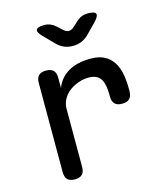

<svg xmlns="http://www.w3.org/2000/svg" viewBox="-117 -874 834 972"><g transform="rotate(-15 300.0 -387.5)"><path d="M155 10Q129 10 116.5 -2.5Q104 -15 104 -42V-509Q104 -535 116.5 -547.5Q129 -560 155 -560Q181 -560 193.5 -547.5Q206 -535 206 -509V-455Q224 -504 270 -532Q316 -560 388 -560Q433 -560 461.5 -544.5Q490 -529 507 -502Q524 -475 530.5 -439Q537 -403 537 -362V-350Q537 -324 524.5 -311Q512 -298 485 -298Q459 -298 446.5 -311Q434 -324 434 -350V-360Q434 -381 431 -401Q428 -421 420 -436.5Q412 -452 396 -461Q380 -470 354 -470Q329 -470 303 -461.5Q277 -453 255 -437Q233 -421 219.5 -397.5Q206 -374 206 -345V-42Q206 -15 193.5 -2.5Q181 10 155 10ZM206 -785Q224 -785 239 -778.5Q254 -772 267 -760L290 -739Q305 -724 320 -724Q335 -724 350 -739L372 -759Q385 -772 400.5 -778.5Q416 -785 434 -785Q471 -785 476 -772Q481 -759 456 -733L403 -679Q386 -662 365 -653.5Q344 -645 320 -645Q296 -645 275.5 -653.5Q255 -662 238 -679L184 -734Q159 -759 164.5 -772Q170 -785 206 -785Z"/></g></svg>

Font: Maple Mono NL Medium
Style: Regular
Weight: 500
Monospace: yes
Designer: subframe7536
Version: Version 7.000